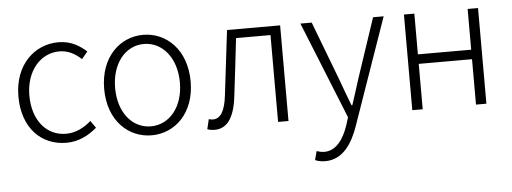

<svg xmlns="http://www.w3.org/2000/svg" viewBox="-51 -687 2842 1066"><g transform="rotate(-5 1370.5 -153.5)"><path d="M300 13C367 13 424 -16 470 -56L442 -96C406 -64 358 -37 303 -37C191 -37 117 -130 117 -266C117 -402 198 -496 304 -496C354 -496 393 -473 426 -442L459 -482C422 -515 374 -547 303 -547C171 -547 56 -444 56 -266C56 -89 161 13 300 13Z M775 13C904 13 1016 -89 1016 -266C1016 -444 904 -547 775 -547C646 -547 534 -444 534 -266C534 -89 646 13 775 13ZM775 -37C671 -37 595 -130 595 -266C595 -402 671 -496 775 -496C879 -496 956 -402 956 -266C956 -130 879 -37 775 -37Z M1127 13C1194 13 1236 -43 1250 -161C1263 -269 1276 -376 1288 -484H1480V0H1538V-533H1242C1228 -413 1213 -294 1199 -174C1189 -85 1163 -45 1121 -45C1112 -45 1105 -47 1098 -49L1085 6C1098 11 1109 13 1127 13Z M1723 240C1821 240 1875 154 1907 62L2115 -533H2056L1947 -207C1932 -161 1915 -105 1899 -57H1894C1875 -105 1855 -161 1838 -207L1714 -533H1651L1869 8L1855 53C1829 130 1786 188 1722 188C1707 188 1690 184 1679 180L1666 229C1681 236 1702 240 1723 240Z M2228 0H2286V-253H2583V0H2641V-533H2583V-306H2286V-533H2228Z"/></g></svg>

Font: Source Han Sans SC Light
Style: Regular
Weight: 300
Designer: Ryoko NISHIZUKA (kana & ideographs); Paul D. Hunt (Latin, Greek & Cyrillic); Wenlong ZHANG (bopomofo); Sandoll Communica
Foundry: Adobe Systems Incorporated
Version: Version 1.004;PS 1.004;hotconv 1.0.82;makeotf.lib2.5.63406